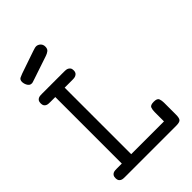

<svg xmlns="http://www.w3.org/2000/svg" viewBox="-237 -903 998 998"><g transform="rotate(-45 262.5 -403.5)"><path d="M42 -727Q42 -744 53.5 -749.5Q65 -755 74 -758Q127 -776 155.5 -786Q184 -796 198 -800.5Q212 -805 216 -806Q220 -807 224 -807Q237 -807 247.5 -797.5Q258 -788 258 -772Q258 -755 248 -747.5Q238 -740 226 -736Q175 -719 145.5 -709Q116 -699 101 -694Q86 -689 81 -687.5Q76 -686 74 -686Q64 -686 58 -691Q52 -696 48.5 -703Q45 -710 43.5 -717Q42 -724 42 -727ZM32 -30Q32 -42 36 -48Q40 -54 46 -57Q52 -60 59 -60.5Q66 -61 72 -61H109V-550H72Q66 -550 59 -550.5Q52 -551 46 -554Q40 -557 36 -563Q32 -569 32 -580Q32 -592 36 -598Q40 -604 46 -607Q52 -610 59 -610.5Q66 -611 72 -611H234Q240 -611 247 -610.5Q254 -610 260 -607Q266 -604 270.5 -598Q275 -592 275 -580Q275 -569 270.5 -563Q266 -557 259.5 -554Q253 -551 246 -550.5Q239 -550 234 -550H178V-61H419V-130Q419 -146 423.5 -158.5Q428 -171 454 -171Q479 -171 483.5 -158Q488 -145 488 -130V-41Q488 -17 480.5 -8.5Q473 0 448 0H72Q66 0 59 -0.5Q52 -1 46 -4Q40 -7 36 -13Q32 -19 32 -30Z"/></g></svg>

Font: CMU Typewriter Custom
Style: Regular
Weight: 500
Monospace: yes
Version: Version 0.7.0